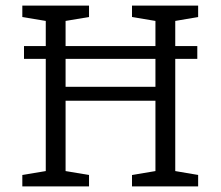

<svg xmlns="http://www.w3.org/2000/svg" viewBox="-20 -668 791 688"><path d="M66 -457V-503H687V-457ZM60 0V-41L144 -55V-593L60 -607V-648H299V-607L215 -593V-357H537V-593L453 -607V-648H690V-607L608 -593V-55L690 -41V0H453V-41L537 -55V-307H215V-55L299 -41V0Z"/></svg>

Font: Faustina Light
Style: Regular
Weight: 300
Designer: Alfonso Garcia
Foundry: http://www.omnibus-type.com
Version: Version 1.200